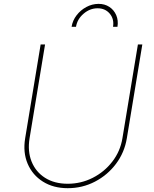

<svg xmlns="http://www.w3.org/2000/svg" viewBox="-20 -956 790 987"><path d="M688.9 -727.3H711.6L632.1 -245.7Q620 -171.9 576.3 -113.8Q532.7 -55.8 468 -22.2Q403.4 11.4 328.1 11.4Q254.3 11.4 200.6 -22.4Q147 -56.1 122.2 -114.2Q97.3 -172.2 109.4 -245.7L188.9 -727.3H211.6L132.1 -245.7Q121.1 -178.3 142.4 -125.4Q163.7 -72.4 211.6 -41.9Q259.6 -11.4 328.1 -11.4Q396.7 -11.4 456.7 -41.9Q516.7 -72.4 557.5 -125.4Q598.4 -178.3 609.4 -245.7ZM348 -818.2Q353.3 -850.9 373.8 -877.5Q394.2 -904.1 423.7 -919.9Q453.1 -935.7 485.8 -936.1Q518.1 -936.4 542.1 -920.6Q566.1 -904.8 577.6 -877.8Q589.1 -850.9 583.8 -818.2H561.1Q567.5 -858.3 544.2 -885.8Q521 -913.4 481.5 -913.4Q442.1 -913.4 409.6 -885.5Q377.1 -857.6 370.7 -818.2Z"/></svg>

Font: Inter Thin  BETA
Style: Italic
Weight: 100
Italic angle: -9.39999°
Designer: Rasmus Andersson
Foundry: rsms
Version: Version 3.011;git-f93a4a705